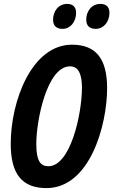

<svg xmlns="http://www.w3.org/2000/svg" viewBox="-20 -954 581 984"><path d="M471 -806C509 -806 541 -840 541 -889C541 -918 524 -934 495 -934C448 -934 422 -895 422 -853C422 -822 439 -806 471 -806ZM301 -806C339 -806 370 -840 370 -889C370 -918 353 -934 325 -934C278 -934 252 -895 252 -853C252 -822 269 -806 301 -806ZM218 10C441 10 529 -313 529 -502C529 -650 474 -725 349 -725C143 -725 35 -437 35 -217C35 -61 94 10 218 10ZM228 -102C187 -102 166 -130 166 -216C166 -338 221 -614 339 -614C379 -614 400 -579 400 -505C400 -369 341 -102 228 -102Z"/></svg>

Font: Noto Sans ExtraCondensed
Style: Bold Italic
Weight: 700
Width: 2
Italic angle: -12°
Designer: Monotype Design Team
Foundry: Monotype Imaging Inc.
Version: Version 2.013